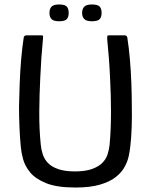

<svg xmlns="http://www.w3.org/2000/svg" viewBox="-20 -831 674 858"><path d="M317 7Q234 7 186 -12.5Q138 -32 114.5 -61Q91 -90 83 -120.5Q75 -151 73 -174Q69 -215 67 -263Q65 -311 65 -355Q66 -404 68 -458Q70 -512 74.5 -565Q79 -618 86 -663Q86 -667 89.5 -670Q93 -673 97 -673Q114 -673 131 -673Q148 -673 165 -673Q171 -673 172 -671Q173 -669 172 -657Q168 -617 165 -574Q162 -531 160 -485Q156 -406 155.5 -330.5Q155 -255 162 -186Q164 -163 171 -141.5Q178 -120 194 -103Q210 -86 239.5 -75.5Q269 -65 315 -65Q361 -65 390.5 -75.5Q420 -86 437 -103Q454 -120 461 -142Q468 -164 470 -186Q476 -254 476 -328Q476 -402 472 -480Q470 -527 466.5 -571.5Q463 -616 459 -657Q459 -669 460 -671Q461 -673 467 -673Q485 -673 502.5 -673Q520 -673 537 -673Q543 -673 545.5 -670Q548 -667 549 -663Q556 -618 560.5 -565.5Q565 -513 567 -459.5Q569 -406 569 -358Q570 -313 568.5 -264.5Q567 -216 562 -174Q560 -156 555 -132.5Q550 -109 536.5 -84.5Q523 -60 497 -39.5Q471 -19 427 -6Q383 7 317 7ZM287 -773Q287 -755 278.5 -745.5Q270 -736 244 -736Q220 -736 210.5 -745.5Q201 -755 201 -773Q201 -792 210.5 -801.5Q220 -811 244 -811Q270 -811 278.5 -801.5Q287 -792 287 -773ZM434 -773Q434 -755 425.5 -745.5Q417 -736 390 -736Q367 -736 357 -745.5Q347 -755 347 -773Q347 -792 357 -801.5Q367 -811 390 -811Q417 -811 425.5 -801.5Q434 -792 434 -773Z"/></svg>

Font: Glory Medium
Style: Regular
Weight: 500
Designer: Robert Leuschke
Foundry: Robert Leuschke
Version: Version 1.011